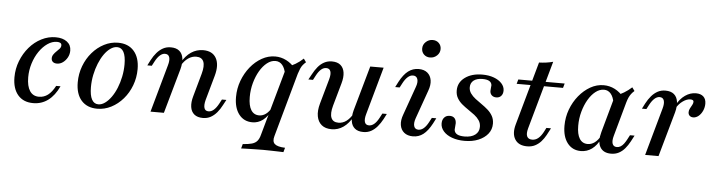

<svg xmlns="http://www.w3.org/2000/svg" viewBox="-48 -840 4636 1244"><g transform="rotate(5 2270.0 -218.0)"><path d="M178.2 11.3Q114.5 11.3 79 -30.2Q43.5 -71.8 43.5 -145.2Q43.5 -200.8 63.3 -251.6Q83.1 -302.4 116.9 -341.9Q150.8 -381.5 195.2 -404Q239.5 -426.6 287.1 -426.6Q333.9 -426.6 361.3 -405.6Q388.7 -384.7 388.7 -348.4Q388.7 -324.2 377.4 -303.6Q366.1 -283.1 348.4 -270.2Q330.6 -257.3 309.7 -257.3Q292.7 -257.3 283.1 -265.7Q273.4 -274.2 273.4 -288.7Q273.4 -302.4 281.5 -314.1Q289.5 -325.8 300.4 -335.9Q311.3 -346 319.8 -355.6Q328.2 -365.3 328.2 -377.4Q328.2 -397.6 298.4 -397.6Q266.9 -397.6 237.1 -377Q207.3 -356.5 183.5 -321.8Q159.7 -287.1 146 -243.1Q132.3 -199.2 132.3 -153.2Q132.3 -95.2 152.8 -64.1Q173.4 -33.1 212.1 -33.1Q244.4 -33.1 270.2 -52.4Q296 -71.8 317.7 -112.9H346Q317.7 -51.6 275.4 -20.2Q233.1 11.3 178.2 11.3Z M595.2 11.3Q529 11.3 491.9 -30.6Q454.8 -72.6 454.8 -148.4Q454.8 -204 473.8 -254.4Q492.7 -304.8 526.2 -343.5Q559.7 -382.3 602.8 -404.4Q646 -426.6 693.5 -426.6Q759.7 -426.6 796.8 -384.3Q833.9 -341.9 833.9 -266.9Q833.9 -211.3 814.9 -160.9Q796 -110.5 762.5 -71.8Q729 -33.1 685.9 -10.9Q642.7 11.3 595.2 11.3ZM600 -17.7Q621.8 -17.7 643.1 -33.1Q664.5 -48.4 683.5 -75Q702.4 -101.6 716.5 -136.3Q730.6 -171 738.7 -210.5Q746.8 -250 746.8 -290.3Q746.8 -343.5 732.3 -370.6Q717.7 -397.6 689.5 -397.6Q667.7 -397.6 646 -382.3Q624.2 -366.9 605.6 -340.3Q587.1 -313.7 573 -279Q558.9 -244.4 550.8 -204.8Q542.7 -165.3 542.7 -125Q542.7 -71.8 557.3 -44.8Q571.8 -17.7 600 -17.7Z M1282.3 11.3Q1246.8 11.3 1226.2 -5.6Q1205.6 -22.6 1201.2 -53.2Q1196.8 -83.9 1208.1 -123.4L1250 -273.4Q1264.5 -325.8 1253.2 -353.2Q1241.9 -380.6 1205.6 -380.6Q1178.2 -380.6 1153.6 -363.7Q1129 -346.8 1108.9 -312.9L1105.6 -330.6Q1133.1 -379 1168.5 -402.8Q1204 -426.6 1246.8 -426.6Q1307.3 -426.6 1331.5 -383.5Q1355.6 -340.3 1335.5 -267.7L1290.3 -106.5Q1281.5 -72.6 1287.5 -53.6Q1293.5 -34.7 1315.3 -34.7Q1333.1 -34.7 1349.2 -48.8Q1365.3 -62.9 1379.8 -89.5L1395.2 -118.5H1424.2L1405.6 -83.9Q1391.1 -55.6 1373 -34.3Q1354.8 -12.9 1332.7 -0.8Q1310.5 11.3 1282.3 11.3ZM941.1 0 1027.4 -308.9Q1037.1 -341.9 1031 -361.7Q1025 -381.5 1002.4 -381.5Q985.5 -381.5 969.4 -367.3Q953.2 -353.2 938.7 -325.8L923.4 -296.8H894.4L912.1 -331.5Q927.4 -360.5 945.6 -381.5Q963.7 -402.4 985.9 -414.5Q1008.1 -426.6 1036.3 -426.6Q1071.8 -426.6 1091.9 -409.7Q1112.1 -392.7 1116.5 -362.1Q1121 -331.5 1110.5 -291.9L1028.2 0Z M1546.8 186.3 1554.8 157.3Q1591.9 154.8 1614.1 148.4Q1636.3 141.9 1648.4 127.4Q1660.5 112.9 1666.9 87.9L1793.5 -364.5Q1823.4 -375 1850.8 -391.1Q1878.2 -407.3 1900.8 -429L1916.9 -406.5Q1904.8 -396 1896.8 -385.9Q1888.7 -375.8 1882.7 -361.7Q1876.6 -347.6 1870.2 -327.4L1754.8 87.9Q1744.4 123.4 1762.5 139.5Q1780.6 155.6 1829.8 157.3L1821.8 186.3Q1808.1 185.5 1787.1 185.1Q1766.1 184.7 1741.1 183.9Q1716.1 183.1 1689.5 183.1Q1662.1 183.1 1634.7 183.9Q1607.3 184.7 1584.3 185.1Q1561.3 185.5 1546.8 186.3ZM1604 11.3Q1549.2 11.3 1516.9 -30.2Q1484.7 -71.8 1484.7 -142.7Q1484.7 -198.4 1503.6 -249.2Q1522.6 -300 1554.8 -339.9Q1587.1 -379.8 1628.6 -403.2Q1670.2 -426.6 1715.3 -426.6Q1753.2 -426.6 1787.5 -409.3Q1821.8 -391.9 1848.4 -358.9L1787.9 -316.9Q1782.3 -354.8 1764.5 -376.2Q1746.8 -397.6 1719.4 -397.6Q1691.1 -397.6 1664.9 -377Q1638.7 -356.5 1618.1 -321.4Q1597.6 -286.3 1585.5 -242.3Q1573.4 -198.4 1573.4 -150.8Q1573.4 -95.2 1591.5 -66.1Q1609.7 -37.1 1644.4 -37.1Q1667.7 -37.1 1688.3 -52.4Q1708.9 -67.7 1725 -97.6L1723.4 -78.2Q1702.4 -34.7 1672.2 -11.7Q1641.9 11.3 1604 11.3Z M2119.4 11.3Q2079 11.3 2054.8 -8.5Q2030.6 -28.2 2023.8 -64.1Q2016.9 -100 2030.6 -148.4L2075.8 -308.9Q2085.5 -343.5 2079 -362.1Q2072.6 -380.6 2050.8 -380.6Q2033.1 -380.6 2017.3 -366.9Q2001.6 -353.2 1987.1 -325.8L1971.8 -296.8H1941.9L1960.5 -330.6Q1975.8 -359.7 1993.5 -381Q2011.3 -402.4 2033.9 -414.5Q2056.5 -426.6 2083.9 -426.6Q2120.2 -426.6 2140.3 -409.3Q2160.5 -391.9 2164.9 -361.7Q2169.4 -331.5 2158.1 -291.1L2116.1 -141.9Q2101.6 -89.5 2112.9 -62.1Q2124.2 -34.7 2159.7 -34.7Q2187.9 -34.7 2211.3 -52Q2234.7 -69.4 2254 -102.4L2256.5 -84.7Q2230.6 -37.1 2196 -12.9Q2161.3 11.3 2119.4 11.3ZM2325.8 11.3Q2290.3 11.3 2270.2 -5.6Q2250 -22.6 2245.6 -53.2Q2241.1 -83.9 2251.6 -123.4L2333.9 -415.3H2421L2334.7 -106.5Q2325 -72.6 2331 -53.6Q2337.1 -34.7 2358.9 -34.7Q2376.6 -34.7 2392.7 -48.4Q2408.9 -62.1 2423.4 -89.5L2438.7 -118.5H2467.7L2450 -83.9Q2434.7 -55.6 2416.5 -34.3Q2398.4 -12.9 2376.2 -0.8Q2354 11.3 2325.8 11.3Z M2648.4 11.3Q2612.9 11.3 2591.1 -6.5Q2569.4 -24.2 2564.5 -54.8Q2559.7 -85.5 2574.2 -124.2L2639.5 -308.1Q2651.6 -340.3 2644.8 -360.9Q2637.9 -381.5 2615.3 -381.5Q2597.6 -381.5 2581.5 -367.3Q2565.3 -353.2 2550.8 -325.8L2535.5 -296.8H2506.5L2524.2 -331.5Q2550.8 -381.5 2580.6 -404Q2610.5 -426.6 2648.4 -426.6Q2683.9 -426.6 2705.2 -408.9Q2726.6 -391.1 2731.5 -360.5Q2736.3 -329.8 2721.8 -291.1L2656.5 -107.3Q2645.2 -75 2651.6 -54.8Q2658.1 -34.7 2680.6 -34.7Q2716.1 -34.7 2745.2 -89.5L2760.5 -118.5H2789.5L2771.8 -83.9Q2745.2 -33.9 2715.7 -11.3Q2686.3 11.3 2648.4 11.3ZM2714.5 -507.3Q2690.3 -507.3 2674.6 -522.6Q2658.9 -537.9 2658.9 -561.3Q2658.9 -586.3 2677.8 -604Q2696.8 -621.8 2722.6 -621.8Q2746.8 -621.8 2762.5 -606.5Q2778.2 -591.1 2778.2 -567.7Q2778.2 -542.7 2759.3 -525Q2740.3 -507.3 2714.5 -507.3Z M2983.9 11.3Q2938.7 11.3 2902.8 -1.6Q2866.9 -14.5 2846.8 -37.5Q2826.6 -60.5 2826.6 -88.7Q2826.6 -112.9 2839.9 -127.4Q2853.2 -141.9 2875 -141.9Q2895.2 -141.9 2906 -130.6Q2916.9 -119.4 2917.7 -97.6Q2917.7 -87.9 2916.1 -75.8Q2914.5 -63.7 2914.5 -55.6Q2916.1 -36.3 2932.7 -26.6Q2949.2 -16.9 2981.5 -16.9Q3025.8 -16.9 3050.8 -35.9Q3075.8 -54.8 3075.8 -87.9Q3075.8 -111.3 3063.7 -129.4Q3051.6 -147.6 3032.3 -162.5Q3012.9 -177.4 2991.1 -191.9Q2969.4 -206.5 2950 -222.6Q2930.6 -238.7 2918.1 -260.1Q2905.6 -281.5 2905.6 -309.7Q2905.6 -362.1 2949.6 -394.4Q2993.5 -426.6 3062.9 -426.6Q3104.8 -426.6 3137.5 -414.5Q3170.2 -402.4 3189.1 -381.5Q3208.1 -360.5 3208.1 -334.7Q3208.1 -313.7 3196.4 -300.4Q3184.7 -287.1 3164.5 -287.1Q3146.8 -287.1 3135.5 -297.2Q3124.2 -307.3 3123.4 -325Q3123.4 -334.7 3125 -345.6Q3126.6 -356.5 3126.6 -362.9Q3125 -380.6 3110.1 -389.5Q3095.2 -398.4 3066.1 -398.4Q3029 -398.4 3008.5 -382.3Q2987.9 -366.1 2987.9 -337.9Q2987.9 -316.1 3000.4 -298.4Q3012.9 -280.6 3032.3 -265.7Q3051.6 -250.8 3073.4 -235.9Q3095.2 -221 3114.5 -204Q3133.9 -187.1 3146 -165.3Q3158.1 -143.5 3158.1 -115.3Q3158.1 -77.4 3135.5 -49.2Q3112.9 -21 3073.8 -4.8Q3034.7 11.3 2983.9 11.3Z M3391.1 11.3Q3335.5 11.3 3312.1 -25.8Q3288.7 -62.9 3305.6 -123.4L3421 -536.3Q3445.2 -537.1 3468.1 -540.3Q3491.1 -543.5 3512.1 -549.2L3387.9 -105.6Q3378.2 -70.2 3386.7 -52.4Q3395.2 -34.7 3420.2 -34.7Q3441.1 -34.7 3458.5 -48.4Q3475.8 -62.1 3491.1 -90.3L3505.6 -118.5H3535.5L3511.3 -72.6Q3498.4 -49.2 3481.5 -30.2Q3464.5 -11.3 3442.3 0Q3420.2 11.3 3391.1 11.3ZM3288.7 -386.3 3296.8 -415.3H3598.4L3590.3 -386.3Z M3740.3 11.3Q3685.5 11.3 3653.2 -30.2Q3621 -71.8 3621 -142.7Q3621 -198.4 3639.9 -249.2Q3658.9 -300 3691.5 -339.9Q3724.2 -379.8 3765.3 -403.2Q3806.5 -426.6 3851.6 -426.6Q3890.3 -426.6 3924.2 -409.3Q3958.1 -391.9 3984.7 -358.9L3924.2 -316.9Q3918.5 -355.6 3900.8 -376.6Q3883.1 -397.6 3856.5 -397.6Q3827.4 -397.6 3801.2 -377Q3775 -356.5 3754.4 -321.4Q3733.9 -286.3 3721.8 -242.3Q3709.7 -198.4 3709.7 -150.8Q3709.7 -96 3727.8 -66.9Q3746 -37.9 3780.6 -37.9Q3804.8 -37.9 3825.8 -53.2Q3846.8 -68.5 3863.7 -99.2L3866.1 -80.6Q3844.4 -35.5 3812.5 -12.1Q3780.6 11.3 3740.3 11.3ZM3937.1 11.3Q3885.5 11.3 3865.3 -25Q3845.2 -61.3 3862.9 -123.4L3929.8 -364.5Q3959.7 -375 3987.1 -391.5Q4014.5 -408.1 4037.1 -429L4053.2 -406.5Q4040.3 -395.2 4032.3 -384.3Q4024.2 -373.4 4018.1 -360.1Q4012.1 -346.8 4006.5 -327.4L3945.2 -106.5Q3935.5 -72.6 3942.3 -53.6Q3949.2 -34.7 3971 -34.7Q3983.9 -34.7 3995.6 -41.9Q4007.3 -49.2 4016.5 -61.7Q4025.8 -74.2 4033.9 -89.5L4049.2 -118.5H4079L4058.1 -79Q4044.4 -53.2 4027 -32.7Q4009.7 -12.1 3987.5 -0.4Q3965.3 11.3 3937.1 11.3Z M4158.1 0 4244.4 -308.9Q4254 -342.7 4247.6 -362.1Q4241.1 -381.5 4219.4 -381.5Q4202.4 -381.5 4186.3 -367.3Q4170.2 -353.2 4155.6 -325.8L4140.3 -296.8H4111.3L4129 -331.5Q4144.4 -360.5 4162.5 -381.5Q4180.6 -402.4 4202.8 -414.5Q4225 -426.6 4253.2 -426.6Q4288.7 -426.6 4308.9 -409.7Q4329 -392.7 4333.5 -362.1Q4337.9 -331.5 4327.4 -291.9L4245.2 0ZM4446.8 -269.4Q4432.3 -269.4 4423.4 -277.8Q4414.5 -286.3 4414.5 -300.8Q4414.5 -313.7 4421.4 -326.2Q4428.2 -338.7 4434.3 -349.6Q4440.3 -360.5 4440.3 -370.2Q4440.3 -383.9 4418.5 -383.9Q4396 -383.9 4370.2 -365.7Q4344.4 -347.6 4326.6 -316.1L4325 -337.1Q4348.4 -380.6 4381.5 -403.6Q4414.5 -426.6 4451.6 -426.6Q4483.1 -426.6 4500.4 -410.5Q4517.7 -394.4 4517.7 -364.5Q4517.7 -340.3 4507.7 -318.1Q4497.6 -296 4481.5 -282.7Q4465.3 -269.4 4446.8 -269.4Z"/></g></svg>

Font: Playfair 5pt SemiExpanded Light Medium
Style: Italic
Weight: 500
Italic angle: -15.6°
Version: Version 2.001;gftools[0.9.30]